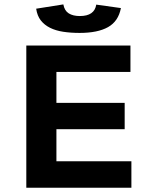

<svg xmlns="http://www.w3.org/2000/svg" viewBox="-20 -874 707 894"><path d="M102.5 0ZM102.5 -662.1H587.4V-539.1H242.7V-395H560.5V-272.5H242.7V-123H591.8V0H102.5ZM274.9 -853.5Q280.3 -824.2 300 -811.8Q319.8 -799.3 351.6 -799.3Q419.9 -799.3 428.2 -852.5L543 -836.4Q531.2 -774.9 483.2 -747.8Q435.1 -720.7 350.6 -720.7Q309.1 -720.7 274.2 -726.1Q239.3 -731.4 212.9 -744.6Q186.5 -757.8 169.9 -779.1Q153.3 -800.3 148.4 -833.5Z"/></svg>

Font: PT Astra Sans
Style: Bold
Weight: 700
Designer: A.Korolkova, I. Chaeva
Foundry: ParaType Ltd
Version: Version 1.001; ttfautohint (v1.6)